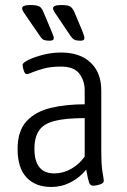

<svg xmlns="http://www.w3.org/2000/svg" viewBox="-20 -738 505 764"><path d="M184 6Q121 6 85.5 -32Q50 -70 50 -145Q50 -217 85.5 -255.5Q121 -294 181.5 -308.5Q242 -323 317 -323V-379Q317 -416 296 -444.5Q275 -473 222 -473Q183 -473 155 -465.5Q127 -458 109.5 -450.5Q92 -443 87 -443Q79 -443 74.5 -457Q70 -471 70 -480Q70 -488 93 -499.5Q116 -511 151.5 -520Q187 -529 223 -529Q298 -529 340.5 -489Q383 -449 383 -378V-148Q383 -79 388 -52Q393 -25 393 -18Q393 -9 377.5 -4Q362 1 351 1Q339 1 334.5 -11.5Q330 -24 323 -63Q297 -31 261 -12.5Q225 6 184 6ZM196 -48Q232 -48 264 -66.5Q296 -85 317 -115V-268Q242 -268 198 -257Q154 -246 135.5 -219Q117 -192 117 -146Q117 -48 196 -48ZM300 -576Q286 -576 278 -579Q270 -582 260 -596L217 -660Q205 -678 198 -688Q191 -698 191 -705Q191 -718 224 -718Q249 -718 258.5 -712.5Q268 -707 275 -692L305 -621Q308 -613 312 -602.5Q316 -592 316 -586Q316 -576 300 -576ZM177 -576Q163 -576 155 -579Q147 -582 138 -596L94 -660Q82 -678 75 -688Q68 -698 68 -705Q68 -718 101 -718Q126 -718 136 -712.5Q146 -707 152 -692L182 -621Q185 -613 189.5 -602.5Q194 -592 194 -586Q194 -576 177 -576Z"/></svg>

Font: Asap Condensed Light
Style: Regular
Weight: 300
Width: 3
Designer: Pablo Cosgaya
Foundry: Omnibus-Type
Version: Version 3.001; ttfautohint (v1.8.4.7-5d5b)